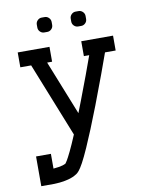

<svg xmlns="http://www.w3.org/2000/svg" viewBox="-93 -766 767 988"><g transform="rotate(-10 290.5 -272.0)"><path d="M119.1 77.1Q131.8 76.2 147 73.7Q169.9 70.3 184.1 62.5Q186.5 60.1 193.8 47.9Q201.2 35.6 215.6 6.1Q230 -23.4 252.9 -77.6L98.1 -465.8H41.5V-543.5H207.5V-465.8H181.6L294.9 -181.6Q306.2 -209.5 318.4 -242.2Q371.1 -379.9 401.4 -465.8H373.5V-543.5H539.6V-465.8H483.9Q470.7 -428.2 444.8 -357.7Q418.9 -287.1 387.2 -204.6Q337.9 -77.1 303.2 1Q281.7 49.3 267.6 75Q253.4 100.6 244.6 111.1Q235.8 121.6 229.5 125.5Q208.5 139.2 183.3 145.5Q158.2 151.9 136.7 153.6Q115.2 155.3 106.4 155.3H41.5V0H119.1ZM193.8 -621.1Q181.6 -621.1 172.4 -630.1Q163.1 -639.2 163.1 -652.3V-667.5Q163.1 -680.2 172.4 -689.5Q181.6 -698.7 193.8 -698.7H210Q222.2 -698.7 231.4 -689.5Q240.7 -680.2 240.7 -667.5V-652.3Q240.7 -639.2 231.4 -630.1Q222.2 -621.1 210 -621.1ZM371.1 -621.1Q358.9 -621.1 349.6 -630.1Q340.3 -639.2 340.3 -652.3V-667.5Q340.3 -680.2 349.6 -689.5Q358.9 -698.7 371.1 -698.7H387.2Q399.4 -698.7 408.7 -689.5Q418 -680.2 418 -667.5V-652.3Q418 -639.2 408.7 -630.1Q399.4 -621.1 387.2 -621.1Z"/></g></svg>

Font: Turpis
Style: Regular
Weight: 400
Designer: GGBotNet
Foundry: f0n7
Version: 1.00